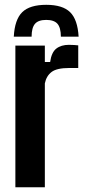

<svg xmlns="http://www.w3.org/2000/svg" viewBox="-20 -793 360 813"><path d="M45.1 0V-600H169.9V-530.4H192.3Q198 -571.4 218.5 -587.3Q239 -603.2 271.8 -603.2Q283.4 -603.2 294.3 -602.4Q305.3 -601.6 311.3 -600.9V-505.1H273.4Q220.5 -505.1 198.4 -488.2Q176.2 -471.3 169.9 -439.8V0ZM175.8 -772.6Q245.2 -772.6 276.9 -741.4Q308.7 -710.2 312.9 -637.7H237.8Q237.6 -675.8 223.3 -692.3Q208.9 -708.7 175.8 -708.7Q142.6 -708.7 128.3 -692.3Q113.9 -675.8 113.8 -637.7H38.4Q42.3 -710.2 74.1 -741.4Q106 -772.6 175.8 -772.6Z"/></svg>

Font: Big Shoulders Display SC Thin
Style: Regular
Weight: 100
Designer: Patric King
Foundry: XO Type Co
Version: Version 2.002